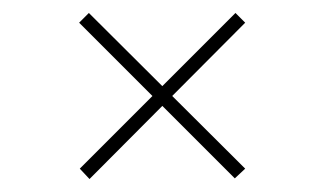

<svg xmlns="http://www.w3.org/2000/svg" viewBox="-20 -448 500 296"><path d="M102 -413 117 -428 358 -188 342 -173ZM343 -428 358 -413 118 -172 103 -188Z"/></svg>

Font: Kalnia ExtraLight
Style: Regular
Weight: 250
Designer: Frida Medrano
Foundry: Frida Medrano
Version: Version 1.105